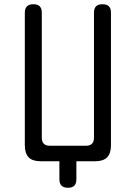

<svg xmlns="http://www.w3.org/2000/svg" viewBox="-20 -760 640 905"><path d="M260 85V0H171Q133 0 115 -18.5Q97 -37 97 -75V-700Q97 -720 107 -730Q117 -740 137 -740Q158 -740 167.5 -730Q177 -720 177 -700V-111Q177 -92 186.5 -82.5Q196 -73 215 -73H385Q404 -73 413.5 -82.5Q423 -92 423 -111V-700Q423 -720 432.5 -730Q442 -740 463 -740Q484 -740 493.5 -730Q503 -720 503 -700V-75Q503 -37 485 -18.5Q467 0 429 0H340V85Q340 105 330.5 115Q321 125 300 125Q280 125 270 115Q260 105 260 85Z"/></svg>

Font: Maple Mono Light
Style: Regular
Weight: 300
Monospace: yes
Designer: subframe7536
Version: Version 7.000